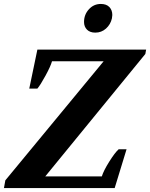

<svg xmlns="http://www.w3.org/2000/svg" viewBox="-47 -951 759 971"><path d="M378 -840Q378 -877 402.5 -904Q427 -931 463 -931Q491 -931 506 -915.5Q521 -900 521 -875Q521 -870 519 -858Q512 -827 489 -806.5Q466 -786 435 -786Q408 -786 393 -801Q378 -816 378 -840ZM-20 -39 477 -641H216Q209 -616 183.5 -569Q158 -522 142 -503H101L142 -700H692L688 -678L182 -59H468Q477 -88 505.5 -133.5Q534 -179 553 -196H593L533 0H-27Z"/></svg>

Font: Trirong Black
Style: Italic
Weight: 900
Italic angle: -12°
Designer: Katatrad Team
Foundry: CadsonDemak
Version: Version 1.001